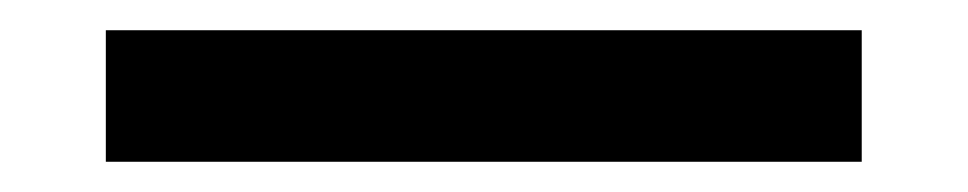

<svg xmlns="http://www.w3.org/2000/svg" viewBox="-20 29 640 127"><path d="M50 136V49H550V136Z"/></svg>

Font: Chivo Mono
Style: Bold
Weight: 700
Monospace: yes
Designer: Hector Gatti
Foundry: Omnibus-Type
Version: Version 1.008; ttfautohint (v1.8.4.7-5d5b)